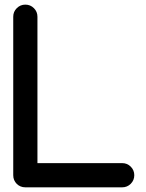

<svg xmlns="http://www.w3.org/2000/svg" viewBox="-20 -801 626 821"><path d="M36.6 -729.5Q36.6 -751 51.8 -766.1Q66.9 -781.2 88.4 -781.2Q109.9 -781.2 125 -766.1Q140.1 -751 140.1 -729.5V-103.5H502.4Q523.9 -103.5 539.1 -88.4Q554.2 -73.2 554.2 -51.8Q554.2 -30.3 539.1 -15.1Q523.9 0 502.4 0H88.4Q77.1 0 67.9 -3.9Q58.6 -7.8 51.8 -14.6Q44.9 -21.5 40.5 -31.2Q36.6 -40.5 36.6 -51.8Z"/></svg>

Font: Comfortaa
Style: Bold
Weight: 700
Designer: Johan Aakerlund
Foundry: Johan Aakerlund
Version: Version 2.001; ttfautohint (v1.4.1)